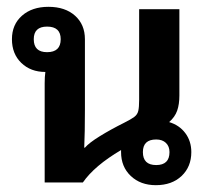

<svg xmlns="http://www.w3.org/2000/svg" viewBox="-20 -535 625 563"><path d="M111 0V-291Q111 -310 113 -324Q70 -324 42.5 -350.5Q15 -377 15 -420Q15 -463 44.5 -489Q74 -515 122 -515Q171 -515 200 -489Q229 -463 229 -420V-214Q229 -177 228.5 -152Q228 -127 227 -102H229Q241 -116 272.5 -135.5Q304 -155 344 -175Q364 -185 373.5 -192Q383 -199 385.5 -210Q388 -221 388 -242V-508H506V-255Q506 -229 499.5 -210.5Q493 -192 476 -177Q506 -168 523.5 -144.5Q541 -121 541 -89Q541 -46 512.5 -19Q484 8 437 8Q392 8 363.5 -19Q335 -46 335 -89Q335 -92 335 -95Q257 -49 223 0ZM118 -382Q158 -382 158 -420Q158 -457 118 -457Q79 -457 79 -420Q79 -382 118 -382ZM438 -51Q477 -51 477 -89Q477 -106 466.5 -116Q456 -126 438 -126Q399 -126 399 -89Q399 -51 438 -51Z"/></svg>

Font: Noto Sans Thai Looped UI Medium
Style: Regular
Weight: 500
Designer: Cadson Demak Team
Foundry: Cadson Demak Co., Ltd.
Version: Version 1.000; ttfautohint (v1.8.4.7-5d5b)